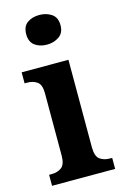

<svg xmlns="http://www.w3.org/2000/svg" viewBox="-118 -822 567 876"><g transform="rotate(-15 165.0 -384.0)"><path d="M160 -628Q126 -628 103 -645Q80 -662 80 -698Q80 -735 103 -751.5Q126 -768 160 -768Q193 -768 217.5 -751.5Q242 -735 242 -698Q242 -662 217.5 -645Q193 -628 160 -628ZM15 0V-52H27Q55 -52 74 -66Q93 -80 93 -123V-417Q93 -457 74 -470.5Q55 -484 27 -484H15V-536H236V-123Q236 -80 255 -66Q274 -52 302 -52H313V0Z"/></g></svg>

Font: Noto Serif Lao SemiCondensed
Style: Bold
Weight: 700
Width: 4
Designer: Monotype Design Team
Foundry: Monotype Imaging Inc.
Version: Version 2.003; ttfautohint (v1.8.4.7-5d5b)